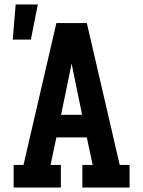

<svg xmlns="http://www.w3.org/2000/svg" viewBox="-20 -838 640 858"><path d="M41 0V-101H85L232 -735H368L515 -101H559V0H348V-101H394L368 -224H232L206 -101H252V0ZM347 -325 313 -490Q310 -506 306.5 -522Q303 -538 300 -554Q297 -538 293.5 -522Q290 -506 287 -490L253 -325ZM37 -661 50 -818H149L118 -661Z"/></svg>

Font: Iosevka Plex Etoile
Style: Bold
Weight: 700
Designer: Belleve Invis
Foundry: Belleve Invis
Version: Version 25.1.1; ttfautohint (v1.8.4)